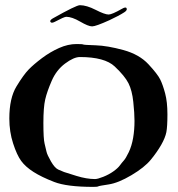

<svg xmlns="http://www.w3.org/2000/svg" viewBox="-20 -710 689 743"><path d="M174.8 -626Q174.3 -627 174.3 -627.9Q174.3 -632.8 184.1 -638.7Q274.9 -689.9 289.1 -689.9Q314.9 -689.9 350.1 -671.9Q385.3 -653.8 400.4 -653.8Q413.1 -653.8 451.7 -675.8Q466.8 -684.6 469.7 -678.2Q470.7 -676.3 470.7 -674.8Q470.7 -668.5 460.4 -662.1Q440.9 -649.4 403.3 -631.8Q350.6 -607.9 336.4 -607.9Q321.8 -607.9 290 -626.5Q258.3 -645 236.3 -645Q228.5 -645 190.9 -625Q178.2 -618.7 174.8 -626ZM627.9 -267.6Q627.9 -220.2 623.8 -198.7Q619.6 -177.2 603.8 -149.4Q587.9 -121.6 563.5 -91.8Q539.1 -62 488.5 -32Q438 -2 400.4 3.7Q362.8 9.3 360.1 11.2Q357.4 13.2 340.8 13.2Q238.8 13.2 189.7 -5.9Q140.6 -24.9 109.6 -44.7Q78.6 -64.5 62 -87.2Q45.4 -109.9 30.8 -154.8Q16.1 -199.7 16.1 -251.5Q16.1 -330.1 43.7 -375.5Q71.3 -420.9 91.1 -441.2Q110.8 -461.4 142.8 -485.4Q174.8 -509.3 209 -524.4Q243.2 -539.6 276.4 -539.6Q299.3 -539.6 302.2 -537.8Q305.2 -536.1 350.3 -534.7Q395.5 -533.2 457.3 -516.4Q519 -499.5 554.4 -461.4Q589.8 -423.3 600.1 -402.3Q610.4 -381.3 619.1 -348.4Q627.9 -315.4 627.9 -267.6ZM500.5 -242.2Q500.5 -271.5 495.8 -315.7Q491.2 -359.9 477.1 -387.9Q462.9 -416 424.1 -452.6Q385.3 -489.3 289.1 -489.3Q265.6 -489.3 231.9 -464.1Q198.2 -439 180.2 -397.5Q162.1 -356 155 -325.4Q147.9 -294.9 147.9 -233.9Q147.9 -172.4 152.6 -154.1Q157.2 -135.7 159.9 -123.3Q162.6 -110.8 177.2 -85.4Q191.9 -60.1 205.1 -54Q218.3 -47.9 227.8 -44.4Q237.3 -41 276.4 -29.1Q315.4 -17.1 347.7 -17.1Q357.9 -17.1 379.9 -25.9Q401.9 -34.7 418.9 -46.9Q436 -59.1 443.8 -69.8Q451.7 -80.6 459.2 -88.9Q466.8 -97.2 478.3 -121.1Q489.7 -145 495.1 -176Q500.5 -207 500.5 -242.2Z"/></svg>

Font: Eadui
Style: Medium
Weight: 500
Designer: Peter S. Baker
Version: Version 1.1